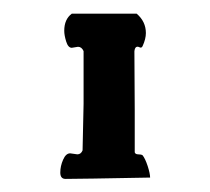

<svg xmlns="http://www.w3.org/2000/svg" viewBox="-20 -599 313 286"><path d="M96.2 -529.3 86.9 -527.8Q81.5 -527.8 78.6 -537.1Q75.7 -546.4 75.7 -553.2Q75.7 -570.3 86.9 -578.6H183.6Q197.3 -566.9 197.3 -549.8Q197.3 -541 192.4 -530.3Q190.9 -527.3 188.5 -528.3Q181.2 -532.2 180.2 -522.5L180.7 -435.5V-372.1Q181.6 -369.1 186 -369.1Q190.4 -369.1 192.4 -367.7Q196.3 -362.8 200 -351.6Q203.6 -340.3 203.6 -334.5Q98.1 -332.5 77.6 -332.5Q69.8 -332.5 69.8 -342Q69.8 -351.6 74 -361.1Q78.1 -370.6 84.5 -370.6L95.2 -369.1Q100.6 -369.1 103 -375Q104.5 -438 104.5 -444.3V-522.9Q101.6 -529.3 96.2 -529.3Z"/></svg>

Font: Essays1743
Style: Medium
Weight: 500
Designer: Based on the typeface in a 1743 English translation of the essays of Montaigne.  PostScript/TrueType font designed by Jo
Version: Version 002.100